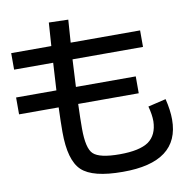

<svg xmlns="http://www.w3.org/2000/svg" viewBox="-92 -898 996 1040"><g transform="rotate(-10 406.0 -378.0)"><path d="M245.1 -810.5 351.6 -807.6Q346.7 -733.4 342.8 -682.6H724.6V-591.8H336.9Q334 -538.1 329.1 -441.4H658.2V-348.6H325.2Q322.3 -269.5 322.3 -213.9Q322.3 -103.5 355.5 -73.2Q389.6 -41 500 -41Q609.4 -41 659.2 -75.2Q708 -110.4 710 -185.5Q710 -222.7 697.3 -268.6L795.9 -292Q811.5 -228.5 811.5 -177.7Q811.5 56.6 500 55.7Q335 55.7 274.9 -1Q214.8 -57.6 214.8 -213.9Q214.8 -269.5 217.8 -348.6H0V-441.4H221.7Q226.6 -538.1 230.5 -591.8H15.6V-682.6H236.3Q241.2 -756.8 245.1 -810.5Z"/></g></svg>

Font: RobotoJAA
Style: Medium
Weight: 500
Version: Version 2.05; 2016-11-05